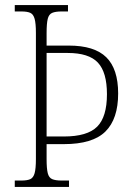

<svg xmlns="http://www.w3.org/2000/svg" viewBox="-20 -734 523 754"><path d="M38 0V-25H64Q87 -25 99 -30.5Q111 -36 116 -54Q121 -72 121 -109V-605Q121 -642 116 -660Q111 -678 99 -683.5Q87 -689 64 -689H38V-714H247V-689H222Q198 -689 185 -683.5Q172 -678 167.5 -660Q163 -642 163 -604V-555H250Q351 -555 397.5 -509Q444 -463 444 -367Q444 -267 394 -217.5Q344 -168 231 -168H163V-109Q163 -72 167.5 -54Q172 -36 185 -30.5Q198 -25 222 -25H251V0ZM231 -198Q323 -198 361.5 -236.5Q400 -275 400 -364Q400 -450 364.5 -488Q329 -526 246 -526H163V-198Z"/></svg>

Font: Noto Serif Lao Condensed ExtraLight
Style: Regular
Weight: 200
Width: 3
Designer: Monotype Design Team
Foundry: Monotype Imaging Inc.
Version: Version 2.003; ttfautohint (v1.8.4.7-5d5b)